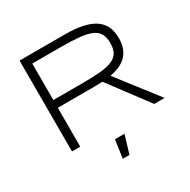

<svg xmlns="http://www.w3.org/2000/svg" viewBox="-190 -848 1213 1228"><g transform="rotate(-30 416.5 -234.0)"><path d="M173.8 -287.1V0H112.8V-670.9H446.8Q523.4 -670.9 578.1 -658.9Q632.8 -647 667.7 -622.8Q702.6 -598.6 718.8 -562.5Q734.9 -526.4 734.9 -478Q734.9 -402.8 695.3 -357.7Q655.8 -312.5 567.9 -295.9L796.9 0H720.2L503.9 -289.1Q490.2 -288.1 476.1 -287.6Q461.9 -287.1 446.8 -287.1ZM671.9 -478Q671.9 -521 656.7 -547.6Q641.6 -574.2 607.4 -588.9Q573.2 -603.5 517.8 -608.6Q462.4 -613.8 381.8 -613.8H173.8V-344.2H379.9Q460.4 -344.2 516.1 -348.9Q571.8 -353.5 606.4 -367.9Q641.1 -382.3 656.5 -408.4Q671.9 -434.6 671.9 -478ZM419.9 203.1H370.6L389.6 69.8H460Z"/></g></svg>

Font: Syncopate
Style: Regular
Weight: 300
Width: 7
Designer: Astigmatic (AOETI)
Foundry: Astigmatic (AOETI)
Version: Version 001.000